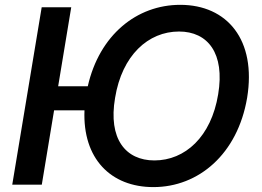

<svg xmlns="http://www.w3.org/2000/svg" viewBox="-20 -757 1074 787"><path d="M272 -727.3H150.9L30.2 0H151.3L201.7 -304.7H326.3C318.2 -107.2 433.9 9.9 608.7 9.9C794.4 9.9 953.8 -125.7 992.9 -355.8C1032 -593.4 911.2 -737.2 718.8 -737.2C540.5 -737.2 387.4 -613.6 339.8 -403.4H218.4ZM451.7 -355.8C480.1 -530.5 587.7 -627.8 713.8 -627.8C832 -627.8 902.3 -538.4 874.3 -370.7C845.9 -196 738.3 -99.4 612.9 -99.4C495 -99.4 422.9 -187.5 451.7 -355.8Z"/></svg>

Font: Magic Ui Pro Semi Bold
Style: Italic
Weight: 600
Italic angle: -9.39999°
Designer: Stefan Endress, Andreas Faust
Version: Version 1.000;FEAKit 1.0